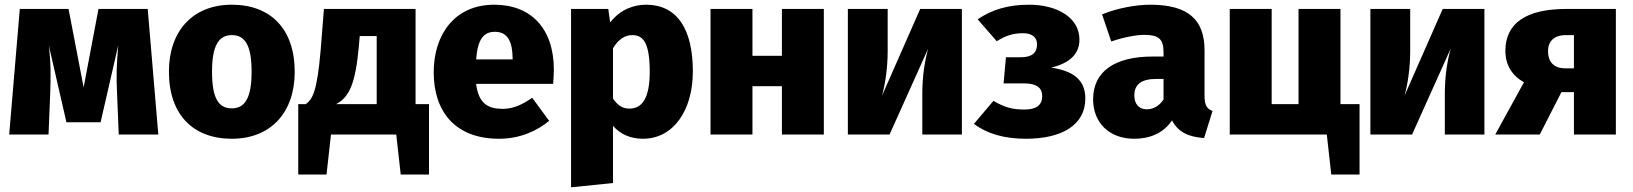

<svg xmlns="http://www.w3.org/2000/svg" viewBox="-20 -571 6931 815"><path d="M607 -533H398L335 -200L271 -533H64L19 0H186L193 -172C196 -244 196 -306 187 -379L262 -52H407L482 -379C475 -302 473 -243 477 -172L484 0H652Z M964 -551C798 -551 697 -439 697 -267C697 -85 799 18 964 18C1130 18 1231 -94 1231 -266C1231 -448 1129 -551 964 -551ZM964 -422C1021 -422 1048 -377 1048 -266C1048 -158 1021 -111 964 -111C907 -111 880 -155 880 -267C880 -375 907 -422 964 -422Z M1744 -129V-533H1355L1341 -357C1326 -183 1307 -150 1278 -129H1246V170H1366L1385 0H1662L1681 170H1801V-129ZM1579 -129H1407C1464 -159 1489 -220 1503 -372L1507 -418H1579Z M2331 -275C2331 -451 2233 -551 2078 -551C1908 -551 1821 -422 1821 -264C1821 -99 1911 18 2098 18C2187 18 2259 -15 2311 -58L2239 -156C2193 -124 2156 -109 2115 -109C2053 -109 2012 -129 2001 -215H2328C2329 -233 2331 -258 2331 -275ZM2156 -319H2001C2008 -407 2034 -436 2081 -436C2138 -436 2155 -389 2156 -325Z M2722 -551C2672 -551 2614 -532 2570 -476L2562 -533H2404V224L2582 206V-37C2614 0 2658 18 2709 18C2839 18 2921 -103 2921 -268C2921 -442 2858 -551 2722 -551ZM2652 -110C2623 -110 2602 -123 2582 -153V-366C2604 -403 2632 -422 2663 -422C2707 -422 2738 -396 2738 -266C2738 -152 2704 -110 2652 -110Z M3299 0H3477V-533H3299V-334H3174V-533H2996V0H3174V-205H3299Z M4063 -533H3886L3724 -165C3737 -212 3748 -280 3748 -355V-533H3579V0H3756L3920 -365C3907 -319 3895 -252 3895 -175V0H4063Z M4348 -551C4259 -551 4190 -530 4130 -489L4211 -396C4246 -418 4278 -430 4322 -430C4359 -430 4382 -415 4382 -382C4382 -347 4360 -328 4314 -328H4250L4240 -217H4327C4379 -217 4404 -199 4404 -163C4404 -125 4379 -106 4328 -106C4281 -106 4245 -114 4197 -143L4114 -45C4171 -3 4243 18 4335 18C4484 18 4587 -38 4587 -153C4587 -231 4537 -270 4442 -284C4521 -303 4562 -342 4562 -403C4562 -496 4468 -551 4348 -551Z M5093 -164V-358C5093 -486 5025 -551 4863 -551C4803 -551 4724 -537 4658 -510L4697 -395C4750 -413 4803 -423 4836 -423C4897 -423 4919 -407 4919 -349V-331H4873C4709 -331 4620 -266 4620 -149C4620 -51 4688 18 4794 18C4856 18 4916 -2 4955 -60C4982 -9 5025 10 5091 15L5127 -100C5103 -109 5093 -124 5093 -164ZM4848 -107C4814 -107 4795 -130 4795 -166C4795 -213 4825 -236 4889 -236H4919V-149C4903 -124 4878 -107 4848 -107Z M5670 -129V-533H5492V-129H5378V-533H5200V0H5612L5631 170H5751V-129Z M6281 -533H6104L5942 -165C5955 -212 5966 -280 5966 -355V-533H5797V0H5974L6138 -365C6125 -319 6113 -252 6113 -175V0H6281Z M6628 -533C6459 -533 6370 -473 6370 -355C6370 -293 6401 -248 6449 -222L6327 0H6516L6608 -180H6661V0H6839V-533ZM6624 -281C6573 -281 6551 -311 6551 -354C6551 -394 6575 -422 6627 -422H6661V-281Z"/></svg>

Font: Fira Sans ExtraBold
Style: Regular
Weight: 800
Designer: bBox Type GmbH & Carrois Corporate GbR & Edenspiekermann AG
Foundry: bBox Type GmbH & Carrois Corporate GbR & Edenspiekermann AG
Version: Version 4.300;PS 004.300;hotconv 1.0.88;makeotf.lib2.5.64775